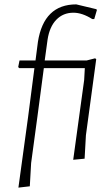

<svg xmlns="http://www.w3.org/2000/svg" viewBox="-20 -725 507 876"><path d="M414 -459 419 -455 372 -108 366 -1 314 4 364 -360 367 -414H180L151 -195L122 19L116 125L64 131L108 -190L137 -414H68L63 -419L69 -449H142L153 -534Q180 -705 328 -705L420 -683L422 -679L410 -638H401Q355 -667 315 -667Q268 -667 237 -635Q206 -603 197 -544L184 -449H375Z"/></svg>

Font: Alegreya Sans Light
Style: Italic
Weight: 300
Italic angle: -7°
Designer: Juan Pablo del Peral
Foundry: Huerta Tipografica
Version: Version 2.007